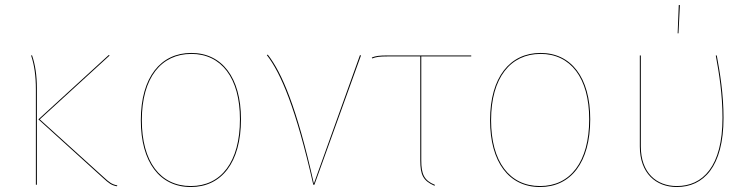

<svg xmlns="http://www.w3.org/2000/svg" viewBox="-20 -739 3013 768"><path d="M418.6 -517 415 -518.9 133.6 -261.6 392.9 -26.6C415.1 -6.3 425.3 2.1 447.7 6.1L449.3 2.6C427.4 -1.5 417.3 -9.7 395.4 -29.7L139.1 -261.6ZM108.2 -517.6 104.3 -517.3C117.2 -480.1 123.5 -433.9 123.5 -382.8V0H127.5V-387.1C127.5 -436.1 121.1 -480.4 108.2 -517.6Z M745 -527.2C623.6 -527.2 543.3 -431 543.3 -258.1C543.3 -91 618.6 9.1 743.1 9.1C866.4 9.1 943.9 -89 943.9 -262C943.9 -429.5 867.5 -527.2 745 -527.2ZM745 -523.4C865.4 -523.4 939.8 -427.3 939.8 -262C939.8 -90.9 864.2 5.2 743.1 5.2C620.9 5.2 547.3 -92.9 547.3 -258.1C547.3 -429.2 625.8 -523.3 745 -523.3Z M1051.2 -520.4 1047.3 -518.8C1103.6 -446.2 1163.4 -306.8 1233.2 0H1237.6L1423.9 -517.1L1419.9 -518.5L1235.5 -4.6C1166.9 -311.2 1107.1 -448.5 1051.2 -520.3Z M1864.9 -513.3V-517.2H1529.4C1497.4 -517.2 1482.9 -515.2 1467.3 -508.9L1468.8 -505.2C1484.5 -511.3 1497.6 -513.3 1529.7 -513.3H1661.1V-97.9C1661.1 -39.3 1672.6 -15.8 1718.1 4.1L1719.6 0.4C1676.4 -17.3 1665.1 -41.9 1665.1 -97.9V-513.3Z M2142 -527.2C2020.6 -527.2 1940.3 -431 1940.3 -258.1C1940.3 -91 2015.6 9.1 2140.1 9.1C2263.4 9.1 2340.9 -89 2340.9 -262C2340.9 -429.5 2264.5 -527.2 2142 -527.2ZM2142 -523.4C2262.4 -523.4 2336.8 -427.3 2336.8 -262C2336.8 -90.9 2261.2 5.2 2140.1 5.2C2017.9 5.2 1944.3 -92.9 1944.3 -258.1C1944.3 -429.2 2022.8 -523.3 2142 -523.3Z M2695.1 -718.8 2690.6 -605.7H2693.9L2699.6 -718.6ZM2847.1 -517.2H2843.1C2856.1 -447.7 2870 -361.6 2870 -267.8C2870 -72.3 2790.6 5.2 2687.3 5.2C2605.9 5.2 2543.3 -47.8 2543.3 -153.3V-517.2H2539.3V-153.2C2539.3 -45.9 2603.7 9.1 2687.3 9.1C2793.4 9.1 2874.1 -71.1 2874.1 -267.8C2874.1 -361.6 2860.1 -447.7 2847.1 -517.2Z"/></svg>

Font: Fira Sans Four
Style: Regular
Weight: 100
Designer: Carrois Corporate & Edenspiekermann AG
Foundry: Carrois Corporate GbR & Edenspiekermann AG
Version: Version 4.203;PS 004.203;hotconv 1.0.88;makeotf.lib2.5.64775